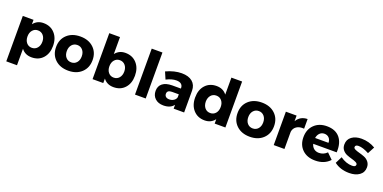

<svg xmlns="http://www.w3.org/2000/svg" viewBox="-11 -1730 5815 2912"><g transform="rotate(20 2896.5 -274.0)"><path d="M74 194V-539H247V-468Q307 -545 408 -545Q522 -545 591.5 -468.5Q661 -392 661 -267Q661 -144 593 -69Q525 6 412 6Q306 6 247 -72V194ZM247 -272Q247 -209 280 -170Q313 -131 366 -131Q420 -131 453.5 -170.5Q487 -210 487 -272Q487 -334 453.5 -373Q420 -412 366 -412Q314 -412 280.5 -373Q247 -334 247 -272Z M1004 -545Q1136 -545 1217 -469.5Q1298 -394 1298 -270Q1298 -146 1217 -70Q1136 6 1004 6Q871 6 790 -70Q709 -146 709 -270Q709 -394 790 -469.5Q871 -545 1004 -545ZM883 -268Q883 -205 916.5 -166.5Q950 -128 1004 -128Q1057 -128 1090.5 -166.5Q1124 -205 1124 -268Q1124 -330 1090.5 -369Q1057 -408 1004 -408Q950 -408 916.5 -369Q883 -330 883 -268Z M1396 0V-742H1569V-468Q1629 -545 1730 -545Q1844 -545 1913.5 -468.5Q1983 -392 1983 -267Q1983 -144 1915 -69Q1847 6 1734 6Q1628 6 1569 -72V0ZM1569 -272Q1569 -209 1602 -170Q1635 -131 1688 -131Q1742 -131 1775.5 -170.5Q1809 -210 1809 -272Q1809 -334 1775.5 -373Q1742 -412 1688 -412Q1636 -412 1602.5 -373Q1569 -334 1569 -272Z M2081 0V-742H2254V0Z M2355 -161Q2355 -238 2408.5 -280.5Q2462 -323 2562 -324H2704V-332Q2704 -372 2677.5 -394.5Q2651 -417 2599 -417Q2526 -417 2438 -372L2389 -486Q2520 -547 2639 -547Q2750 -547 2811.5 -495.5Q2873 -444 2874 -352V0H2705V-62Q2652 8 2540 8Q2455 8 2405 -39Q2355 -86 2355 -161ZM2517 -173Q2517 -143 2537 -126Q2557 -109 2593 -109Q2634 -109 2665 -129.5Q2696 -150 2704 -183V-231H2595Q2517 -231 2517 -173Z M2953 -272Q2953 -396 3021 -471Q3089 -546 3201 -546Q3308 -546 3367 -468V-742H3540V0H3367V-71Q3308 7 3205 7Q3091 7 3022 -70Q2953 -147 2953 -272ZM3126 -268Q3127 -205 3160 -166Q3193 -127 3247 -127Q3301 -127 3334 -166Q3367 -205 3367 -268Q3367 -330 3334 -369Q3301 -408 3247 -408Q3193 -408 3160 -369.5Q3127 -331 3126 -268Z M3933 -545Q4065 -545 4146 -469.5Q4227 -394 4227 -270Q4227 -146 4146 -70Q4065 6 3933 6Q3800 6 3719 -70Q3638 -146 3638 -270Q3638 -394 3719 -469.5Q3800 -545 3933 -545ZM3812 -268Q3812 -205 3845.5 -166.5Q3879 -128 3933 -128Q3986 -128 4019.5 -166.5Q4053 -205 4053 -268Q4053 -330 4019.5 -369Q3986 -408 3933 -408Q3879 -408 3845.5 -369Q3812 -330 3812 -268Z M4320 0V-539H4493V-448Q4550 -545 4668 -547V-391Q4594 -398 4547 -366.5Q4500 -335 4493 -277V0Z M4702 -268Q4702 -393 4779.5 -469Q4857 -545 4983 -545Q5123 -545 5193.5 -459Q5264 -373 5255 -223H4876Q4889 -175 4922 -149Q4955 -123 5003 -123Q5077 -123 5132 -178L5223 -89Q5136 6 4988 6Q4857 6 4779.5 -69Q4702 -144 4702 -268ZM4873 -316H5089Q5089 -365 5060.5 -395Q5032 -425 4985 -425Q4941 -425 4911 -395.5Q4881 -366 4873 -316Z M5296 -69 5351 -179Q5446 -112 5542 -112Q5601 -112 5601 -149Q5601 -170 5572.5 -184Q5544 -198 5503 -209Q5462 -220 5421 -236.5Q5380 -253 5351.5 -288Q5323 -323 5323 -376Q5323 -457 5384 -502Q5445 -547 5542 -547Q5661 -547 5764 -486L5705 -374Q5605 -428 5535 -428Q5482 -428 5482 -391Q5482 -371 5511 -357.5Q5540 -344 5582 -333Q5624 -322 5665.5 -305.5Q5707 -289 5736 -253Q5765 -217 5765 -165Q5765 -84 5702 -38.5Q5639 7 5538 7Q5395 7 5296 -69Z"/></g></svg>

Font: Trueno
Style: Bd
Weight: 700
Designer: Julieta Ulanovsky
Foundry: Julieta Ulanovsky
Version: Version 3.001b